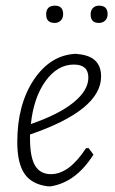

<svg xmlns="http://www.w3.org/2000/svg" viewBox="-20 -652 406 678"><path d="M174 -632Q203 -632 203 -602Q203 -588 194.5 -579.5Q186 -571 173 -571Q143 -571 143 -601Q143 -632 174 -632ZM330 -632Q360 -632 360 -602Q360 -588 351.5 -579.5Q343 -571 329 -571Q300 -571 300 -601Q300 -615 308 -623.5Q316 -632 330 -632ZM310 -106Q248 -8 159 6H149Q92 -1 66.5 -38.5Q41 -76 41 -150Q41 -283 99.5 -370.5Q158 -458 248 -462L255 -461Q337 -454 337 -382Q337 -263 86 -177V-163Q86 -97 104 -67Q122 -37 160 -37Q224 -37 284 -129H293ZM241 -424Q183 -424 141 -366Q99 -308 89 -214Q188 -248 240 -290.5Q292 -333 292 -378Q292 -424 241 -424Z"/></svg>

Font: Alegreya Sans SC Light
Style: Italic
Weight: 300
Italic angle: -7°
Designer: Juan Pablo del Peral
Foundry: Huerta Tipografica
Version: Version 2.007